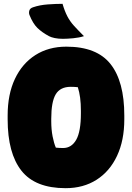

<svg xmlns="http://www.w3.org/2000/svg" viewBox="-20 -964 690 1004"><path d="M327 -720Q486 -720 558 -629Q630 -538 630 -360V-340Q630 -230 592 -149Q554 -68 485 -24Q416 20 323 20Q164 20 92 -71.5Q20 -163 20 -340V-360Q20 -471 58 -551.5Q96 -632 165 -676Q234 -720 327 -720ZM248 -330Q248 -287 255 -251Q262 -215 272 -192Q282 -191 290.5 -190.5Q299 -190 310 -190Q354 -190 378.5 -233Q403 -276 403 -371V-384Q403 -423 399 -453Q395 -483 387 -508Q379 -509 370 -509.5Q361 -510 350 -510Q295 -510 271.5 -471Q248 -432 248 -343ZM307 -944Q318 -906 332 -879Q346 -852 367.5 -828.5Q389 -805 419 -775Q395 -767 363 -764Q331 -761 309 -761Q285 -761 266 -765Q247 -769 236 -775Q199 -795 175.5 -818Q152 -841 134 -886Q130 -897 133.5 -909Q137 -921 153 -926Q188 -938 230.5 -941Q273 -944 307 -944Z"/></svg>

Font: Recursive Sn Csl St XBk
Style: Regular
Weight: 1000
Version: Version 1.079;hotconv 1.0.112;makeotfexe 2.5.65598; ttfautoh